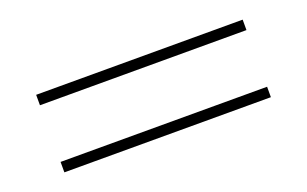

<svg xmlns="http://www.w3.org/2000/svg" viewBox="-40 -532 775 484"><g transform="rotate(-20 347.0 -290.0)"><path d="M70 -394H624V-366H70ZM70 -214H624V-186H70Z"/></g></svg>

Font: KoHo ExtraLight
Style: Regular
Weight: 275
Version: Version 1.000; ttfautohint (v1.6)